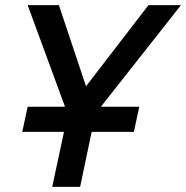

<svg xmlns="http://www.w3.org/2000/svg" viewBox="-20 -730 727 750"><path d="M184 0 230 -215H67L88 -313H234L88 -710H210L316 -393L560 -710H687L374 -313H524L503 -215H338L293 0Z"/></svg>

Font: Geist Medium
Style: Italic
Weight: 500
Italic angle: -12°
Designer: Basement.studio, Andrés Briganti, Mateo Zaragoza
Foundry: Basement.studio, Vercel, Andrés Briganti, Guido Ferreyra, Mateo Zaragoza
Version: Version 1.500; ttfautohint (v1.8.4.7-5d5b)